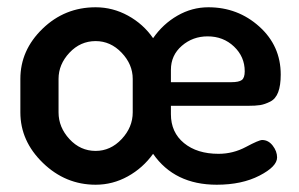

<svg xmlns="http://www.w3.org/2000/svg" viewBox="-20 -500 822 528"><path d="M36 -191V-283Q36 -362 97 -421Q158 -480 243 -480Q290 -480 332 -457Q374 -434 401 -395Q428 -434 468 -457Q508 -480 553 -480Q634 -480 693 -427Q752 -374 752 -295Q752 -265 745 -246.5Q738 -228 723 -220.5Q708 -213 695.5 -211Q683 -209 661 -209H450V-186Q450 -136 486 -106.5Q522 -77 581 -77Q621 -77 656.5 -96Q692 -115 701 -115Q718 -115 730 -99.5Q742 -84 742 -67Q742 -42 693.5 -17Q645 8 576 8Q460 8 401 -77Q373 -38 331.5 -15Q290 8 243 8Q160 8 98 -52Q36 -112 36 -191ZM141 -191Q141 -150 171 -117.5Q201 -85 243 -85Q284 -85 314.5 -117.5Q345 -150 345 -191V-283Q345 -323 314.5 -355Q284 -387 243 -387Q201 -387 171 -355Q141 -323 141 -283ZM450 -274H616Q637 -274 645 -280Q653 -286 653 -304Q653 -344 623.5 -372Q594 -400 551 -400Q510 -400 480 -374Q450 -348 450 -308Z"/></svg>

Font: TerminalDosisSemiBold
Style: Bold
Weight: 600
Designer: EdgarTolentino, PabloImpallari, IginoMarini
Foundry: EdgarTolentino, PabloImpallari, IginoMarini
Version: Version 1.006